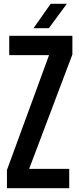

<svg xmlns="http://www.w3.org/2000/svg" viewBox="-20 -988 416 1008"><path d="M16.5 0V-95.5L237.5 -698.5H28.5V-800H360V-702L133 -101.5H343.5V0ZM156 -840 246 -968H331L236.5 -840Z"/></svg>

Font: Big Shoulders Text Thin
Style: Bold
Weight: 700
Version: Version 2.002